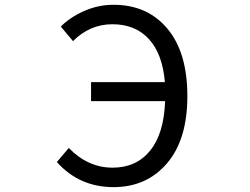

<svg xmlns="http://www.w3.org/2000/svg" viewBox="-20 -767 1040 800"><path d="M284.2 -595.7 233.4 -656.2Q270.5 -694.3 329.6 -720.7Q388.7 -747.1 453.1 -747.1Q593.8 -747.1 677.2 -647.9Q760.7 -548.8 760.7 -366.2Q760.7 -185.5 675.8 -86.4Q590.8 12.7 453.1 12.7Q310.5 12.7 216.8 -91.8L266.6 -150.4Q346.7 -68.4 449.2 -68.4Q547.9 -68.4 605.5 -139.2Q663.1 -210 668 -345.7H359.4V-424.8H667Q657.2 -542 600.6 -604Q543.9 -666 448.2 -666Q354.5 -666 284.2 -595.7Z"/></svg>

Font: Gen Shin Gothic Monospace Regular
Style: Regular
Weight: 400
Designer: [Source Han Sans]
Ryoko NISHIZUKA  (kana & ideographs); Paul D. Hunt (Latin, Greek & Cyrillic); Wenlong ZHANG  (bopomofo
Version: Version 1.002.20150607